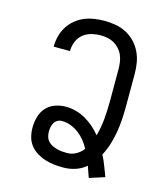

<svg xmlns="http://www.w3.org/2000/svg" viewBox="-114 -832 827 946"><g transform="rotate(15 300.0 -359.0)"><path d="M427 25Q422 11 417 -3.5Q412 -18 407 -32Q384 -12 354 -2Q324 8 292 8Q269 8 245.5 5.5Q222 3 199.5 -4Q177 -11 156.5 -23.5Q136 -36 121.5 -54.5Q107 -73 101 -96Q95 -119 95 -143Q95 -170 102.5 -197.5Q110 -225 128 -245.5Q146 -266 173 -275.5Q200 -285 227 -285Q254 -285 280 -278Q306 -271 329.5 -257.5Q353 -244 373 -226.5Q393 -209 410 -188Q422 -231 426 -276.5Q430 -322 430 -368V-530Q430 -548 427.5 -566Q425 -584 418 -600.5Q411 -617 399 -630.5Q387 -644 371.5 -653Q356 -662 338.5 -665.5Q321 -669 303 -669Q279 -669 255.5 -663Q232 -657 213.5 -642Q195 -627 185.5 -604Q176 -581 176 -558V-555H93V-559Q93 -585 100 -611Q107 -637 121 -659Q135 -681 155.5 -698Q176 -715 200 -725Q224 -735 250.5 -739Q277 -743 303 -743Q331 -743 359.5 -738Q388 -733 413 -720Q438 -707 458 -686.5Q478 -666 490.5 -640.5Q503 -615 508 -587Q513 -559 513 -530V-368Q513 -334 511 -300Q509 -266 503.5 -232.5Q498 -199 488 -166.5Q478 -134 462 -104Q475 -79 485 -52.5Q495 -26 505 0ZM292 -66Q316 -66 337.5 -78Q359 -90 373 -109Q362 -130 347 -148.5Q332 -167 313.5 -181Q295 -195 273 -203.5Q251 -212 227 -212Q215 -212 204.5 -206Q194 -200 188 -189.5Q182 -179 180 -167.5Q178 -156 178 -144Q178 -131 182 -118Q186 -105 195 -95.5Q204 -86 216 -80.5Q228 -75 240.5 -71.5Q253 -68 266 -67Q279 -66 292 -66Z"/></g></svg>

Font: Iosevka Etoile
Style: Regular
Weight: 400
Designer: Belleve Invis
Foundry: Belleve Invis
Version: Version 33.2.4